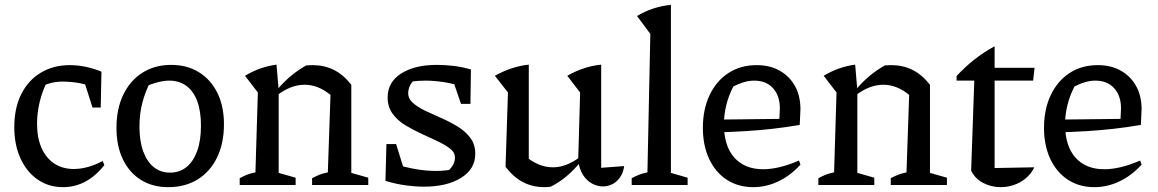

<svg xmlns="http://www.w3.org/2000/svg" viewBox="-20 -764 4781 793"><path d="M240 9Q181 9 135.5 -22.5Q90 -54 64.5 -110Q39 -166 39 -239Q39 -318 68 -375.5Q97 -433 149 -464Q201 -495 268 -495Q301 -495 334.5 -488Q368 -481 399 -468L385 -397Q317 -427 237 -427Q211 -427 186 -420Q161 -413 137 -400L178 -434Q156 -392 144.5 -345.5Q133 -299 133 -253Q133 -194 152 -152Q171 -110 205 -88Q239 -66 285 -66Q312 -66 342 -74Q372 -82 404 -99L411 -82Q339 9 240 9ZM362 -320 315 -468H399L396 -320Z M675 9Q610 9 562 -21Q514 -51 487.5 -106Q461 -161 461 -236Q461 -314 489 -372.5Q517 -431 568 -463.5Q619 -496 687 -496Q753 -496 802 -465.5Q851 -435 878 -380Q905 -325 905 -251Q905 -172 876.5 -113.5Q848 -55 796.5 -23Q745 9 675 9ZM682 -51Q721 -51 749.5 -73.5Q778 -96 794 -139.5Q810 -183 810 -245Q810 -305 794.5 -346.5Q779 -388 749.5 -409.5Q720 -431 679 -431Q653 -431 621.5 -421.5Q590 -412 550 -393L603 -430Q580 -386 568 -340Q556 -294 556 -241Q556 -180 572 -137.5Q588 -95 616 -73Q644 -51 682 -51Z M970 0V-28Q983 -35 998 -41.5Q1013 -48 1035 -52L1045 -382L992 -451Q1053 -488 1122 -497L1131 -391V-50L1201 -30V0ZM1269 0V-28Q1282 -35 1297.5 -41.5Q1313 -48 1334 -52L1345 -372L1431 -414V-50L1501 -30V0ZM1124 -370 1122 -390Q1150 -424 1180.5 -449.5Q1211 -475 1245 -494Q1252 -494 1258.5 -494.5Q1265 -495 1271 -495Q1319 -495 1358.5 -475.5Q1398 -456 1431 -414L1345 -372Q1294 -414 1238 -414Q1181 -414 1124 -370Z M1731 7Q1696 7 1655.5 1.5Q1615 -4 1572 -17L1608 -87Q1654 -73 1697 -65.5Q1740 -58 1782 -58Q1798 -58 1813.5 -59.5Q1829 -61 1845 -63L1811 -45Q1831 -55 1845 -73.5Q1859 -92 1859 -113Q1859 -135 1838.5 -150.5Q1818 -166 1786.5 -181Q1755 -196 1720 -212Q1685 -228 1653 -247.5Q1621 -267 1601 -295Q1581 -323 1581 -361Q1581 -425 1637 -460.5Q1693 -496 1784 -496Q1816 -496 1852 -492Q1888 -488 1925 -477L1900 -404Q1856 -418 1815 -424.5Q1774 -431 1737 -431Q1722 -431 1707 -430Q1692 -429 1675 -427L1703 -440Q1683 -430 1674.5 -413Q1666 -396 1666 -379Q1666 -356 1686 -338.5Q1706 -321 1737.5 -306Q1769 -291 1804.5 -275.5Q1840 -260 1871.5 -240.5Q1903 -221 1923 -194Q1943 -167 1943 -129Q1943 -66 1884.5 -29.5Q1826 7 1731 7ZM1572 -17 1576 -169H1616L1663 -18ZM1884 -335 1835 -478 1925 -477 1923 -335Z M2463 -71 2558 -78Q2554 -50 2540.5 -31Q2527 -12 2508.5 -3Q2490 6 2470 6Q2447 6 2425 -6Q2403 -18 2388 -41.5Q2373 -65 2368 -100L2376 -382L2323 -451Q2391 -490 2463 -497ZM2255 7Q2248 8 2241.5 8.5Q2235 9 2229 9Q2180 9 2140.5 -11.5Q2101 -32 2068 -75L2148 -121Q2203 -73 2264 -73Q2319 -73 2376 -116L2378 -96Q2351 -62 2320.5 -36.5Q2290 -11 2255 7ZM2068 -75 2078 -382 2024 -451Q2094 -490 2164 -497V-88Z M2589 0V-28Q2602 -35 2617.5 -41.5Q2633 -48 2654 -52L2666 -624L2611 -698Q2643 -717 2677.5 -728.5Q2712 -740 2751 -744V-50L2820 -30V0Z M3091 9Q3029 9 2982 -21.5Q2935 -52 2909 -107.5Q2883 -163 2883 -236Q2883 -312 2910.5 -370.5Q2938 -429 2988 -462Q3038 -495 3105 -495Q3160 -495 3200.5 -472Q3241 -449 3263.5 -408.5Q3286 -368 3286 -313L3283 -248Q3224 -238 3170.5 -232Q3117 -226 3061 -222.5Q3005 -219 2937 -217L2938 -270L3199 -273L3201 -316Q3201 -369 3172.5 -400Q3144 -431 3095 -431Q3074 -431 3052 -424.5Q3030 -418 3009 -407Q2990 -371 2980 -331Q2970 -291 2970 -251Q2970 -161 3013 -113Q3056 -65 3132 -65Q3197 -65 3280 -101L3286 -84Q3244 -38 3194 -14.5Q3144 9 3091 9Z M3360 0V-28Q3373 -35 3388 -41.5Q3403 -48 3425 -52L3435 -382L3382 -451Q3443 -488 3512 -497L3521 -391V-50L3591 -30V0ZM3659 0V-28Q3672 -35 3687.5 -41.5Q3703 -48 3724 -52L3735 -372L3821 -414V-50L3891 -30V0ZM3514 -370 3512 -390Q3540 -424 3570.5 -449.5Q3601 -475 3635 -494Q3642 -494 3648.5 -494.5Q3655 -495 3661 -495Q3709 -495 3748.5 -475.5Q3788 -456 3821 -414L3735 -372Q3684 -414 3628 -414Q3571 -414 3514 -370Z M4088 -573V-484H4253L4247 -431H4088V-70L4252 -73Q4239 -46 4216.5 -27.5Q4194 -9 4167.5 0Q4141 9 4113 9Q4075 9 4041.5 -8Q4008 -25 3991 -59L4004 -431H3931V-450Q3964 -486 4003 -517Q4042 -548 4088 -573Z M4500 9Q4438 9 4391 -21.5Q4344 -52 4318 -107.5Q4292 -163 4292 -236Q4292 -312 4319.5 -370.5Q4347 -429 4397 -462Q4447 -495 4514 -495Q4569 -495 4609.5 -472Q4650 -449 4672.5 -408.5Q4695 -368 4695 -313L4692 -248Q4633 -238 4579.5 -232Q4526 -226 4470 -222.5Q4414 -219 4346 -217L4347 -270L4608 -273L4610 -316Q4610 -369 4581.5 -400Q4553 -431 4504 -431Q4483 -431 4461 -424.5Q4439 -418 4418 -407Q4399 -371 4389 -331Q4379 -291 4379 -251Q4379 -161 4422 -113Q4465 -65 4541 -65Q4606 -65 4689 -101L4695 -84Q4653 -38 4603 -14.5Q4553 9 4500 9Z"/></svg>

Font: Piazzolla 24pt Medium
Style: Regular
Weight: 500
Designer: Juan Pablo del Peral
Foundry: Huerta Tipografica
Version: Version 2.005